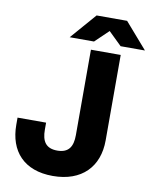

<svg xmlns="http://www.w3.org/2000/svg" viewBox="-99 -988 858 1073"><g transform="rotate(10 330.5 -451.0)"><path d="M275 12C439 12 532 -85 532 -235V-720H363V-235C363 -170 340 -132 275 -132C210 -132 187 -170 187 -235V-275H25V-235C25 -85 111 12 275 12ZM234 -768H372L448 -841L523 -768H661L534 -914H361Z"/></g></svg>

Font: Aspekta 750
Style: Regular
Weight: 750
Designer: Ivo Dolenc
Version: Version 2.000